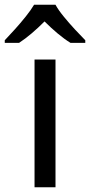

<svg xmlns="http://www.w3.org/2000/svg" viewBox="-60 -837 378 806"><path d="M173 -51H85V-587H173ZM173 -817Q185 -795 207.5 -767.5Q230 -740 254.5 -713.5Q279 -687 298 -668V-657H236Q210 -673 182 -696.5Q154 -720 127 -747Q100 -720 73 -697Q46 -674 20 -657H-40V-668Q-21 -688 2.5 -714Q26 -740 48 -767.5Q70 -795 83 -817Z"/></svg>

Font: Noto Sans Tamil UI
Style: Regular
Weight: 400
Designer: Jelle Bosma - Monotype Design Team
Foundry: Monotype Imaging Inc.
Version: Version 2.004